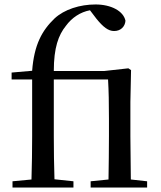

<svg xmlns="http://www.w3.org/2000/svg" viewBox="-20 -840 719 860"><path d="M464 0H639V-28L566 -36L564 -230V-383L567 -526L555 -534L447 -522H221C221 -627 242 -683 275 -724C302 -761 340 -786 383 -794L412 -756C442 -719 465 -701 491 -701C521 -701 540 -721 542 -747C533 -791 477 -820 408 -820C338 -820 268 -798 224 -757C169 -704 133 -641 124 -523L32 -515V-484H124V-230C124 -166 123 -101 121 -36L36 -28V0H309V-28L224 -37C222 -101 221 -166 221 -230V-484H464C467 -431 468 -381 468 -308V-230C468 -176 467 -92 466 -36L386 -28V0Z"/></svg>

Font: Source Han Serif CN Medium
Style: Regular
Weight: 500
Designer: Ryoko NISHIZUKA 西塚涼子 (kana & ideographs); Frank Grießhammer (Latin, Greek & Cyrillic); Wenlong ZHANG 张文龙 (bopomofo); San
Foundry: Adobe
Version: Version 2.002;hotconv 1.1.0;makeotfexe 2.6.0